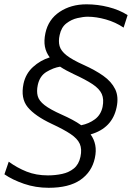

<svg xmlns="http://www.w3.org/2000/svg" viewBox="-38 -746 611 890"><path d="M187.5 124.5Q127 124.5 73.2 106Q19.5 87.5 -17.5 62L2.5 3.5Q41.5 32 85.5 49.5Q129.5 67 184 67Q218 67 249.8 60.2Q281.5 53.5 304.5 34.8Q327.5 16 335 -19.5Q342.5 -55 331.8 -79.2Q321 -103.5 289.2 -124.8Q257.5 -146 201.5 -172Q124 -208.5 90.5 -249.2Q57 -290 71 -358Q81 -404.5 115 -435.5Q149 -466.5 192.5 -480Q175.5 -502.5 170.2 -529.8Q165 -557 172.5 -592.5Q186 -656 238.5 -691Q291 -726 363 -726Q414.5 -726 464.8 -713.2Q515 -700.5 553.5 -676L535 -618Q498 -643 453 -655.8Q408 -668.5 368.5 -668.5Q348.5 -668.5 321 -662.2Q293.5 -656 269.8 -637.8Q246 -619.5 238.5 -583.5Q232 -555 238.2 -532.5Q244.5 -510 270.5 -489.5Q296.5 -469 350 -445Q402.5 -421.5 440.5 -394.8Q478.5 -368 495.8 -332.8Q513 -297.5 502.5 -248.5Q482.5 -152 382 -123Q398 -101 403.5 -73.8Q409 -46.5 401.5 -12.5Q387.5 51.5 334.5 88Q281.5 124.5 187.5 124.5ZM248.5 -214.5Q274.5 -203 297 -191Q319.5 -179 338.5 -165.5Q374 -172.5 401.8 -193Q429.5 -213.5 437.5 -250.5Q444.5 -286 433.8 -310.2Q423 -334.5 391 -355.8Q359 -377 303.5 -402.5Q285.5 -411 269.8 -419.5Q254 -428 240.5 -437Q209.5 -432 177.8 -413Q146 -394 137 -351.5Q131 -323 136.8 -301Q142.5 -279 168.5 -258.8Q194.5 -238.5 248.5 -214.5Z"/></svg>

Font: Commissioner Light
Style: Italic
Weight: 300
Italic angle: -12°
Designer: Kostas Bartsokas
Foundry: Kostas Bartsokas
Version: Version 1.000; ttfautohint (v1.8.3)